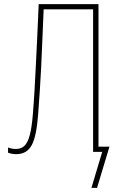

<svg xmlns="http://www.w3.org/2000/svg" viewBox="-20 -734 570 928"><path d="M59 11Q37 11 19 4V-21Q37 -14 57 -14Q82 -14 98 -29Q114 -44 124 -81.5Q134 -119 139 -184Q144 -245 147 -299.5Q150 -354 153 -413Q156 -472 159.5 -544.5Q163 -617 167 -714H456V-25H509L449 174H422L474 0H441H430V-689H191Q187 -602 184.5 -535Q182 -468 179 -410.5Q176 -353 172.5 -297Q169 -241 164 -177Q156 -73 132.5 -31Q109 11 59 11Z"/></svg>

Font: Noto Sans Mono Condensed Thin
Style: Regular
Weight: 100
Width: 3
Designer: Monotype Design Team
Foundry: Monotype Imaging Inc.
Version: Version 2.014; ttfautohint (v1.8.4.7-5d5b)